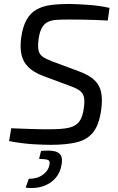

<svg xmlns="http://www.w3.org/2000/svg" viewBox="-20 -722 600 973"><path d="M331 -702Q381 -701 433.5 -697Q486 -693 535 -682L526 -618Q492 -620 459.5 -621Q427 -622 395 -622.5Q363 -623 329 -623Q295 -623 268.5 -621.5Q242 -620 223 -611Q204 -602 192 -580.5Q180 -559 175 -520Q171 -486 175.5 -466Q180 -446 196.5 -434.5Q213 -423 244 -411L379 -361Q431 -342 458 -316.5Q485 -291 492.5 -254.5Q500 -218 493 -167Q483 -92 453.5 -53.5Q424 -15 371 -1.5Q318 12 236 12Q205 12 150 9Q95 6 26 -7L37 -72Q96 -70 132 -68.5Q168 -67 192 -67Q216 -67 237 -67Q294 -67 328.5 -74.5Q363 -82 381 -105Q399 -128 405 -176Q410 -212 405 -231.5Q400 -251 383.5 -263Q367 -275 336 -286L199 -337Q151 -355 124 -381.5Q97 -408 89 -444.5Q81 -481 87 -529Q95 -587 114.5 -621.5Q134 -656 165 -673.5Q196 -691 237.5 -696.5Q279 -702 331 -702ZM188 43Q227 39 252 43.5Q277 48 287.5 64Q298 80 292 112Q286 153 260.5 181.5Q235 210 196 222.5Q157 235 110 229L126 184Q167 185 196.5 164Q226 143 231 111Q234 94 224 89Q214 84 178 83Z"/></svg>

Font: Exo 2
Style: Italic
Weight: 400
Italic angle: -8°
Designer: Natanael Gama
Foundry: Natanael Gama
Version: Version 2.010